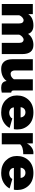

<svg xmlns="http://www.w3.org/2000/svg" viewBox="1313 -1889 586 3252"><g transform="rotate(90 1606.0 -263.0)"><path d="M896 0H706V-296Q706 -333 691 -351.5Q676 -370 653 -370Q630 -370 604.5 -348.5Q579 -327 567 -295V0H377V-296Q377 -333 362 -351.5Q347 -370 324 -370Q301 -370 275.5 -348.5Q250 -327 238 -295V0H48V-526H219V-448Q276 -536 412 -536Q525 -536 554 -445Q582 -488 631 -512Q680 -536 741 -536Q896 -536 896 -346Z M983 -180V-526H1173V-223Q1173 -189 1188.5 -169.5Q1204 -150 1231 -150Q1285 -150 1322 -204V-526H1512V-210Q1512 -183 1520 -172.5Q1528 -162 1548 -160V0Q1499 10 1468 10Q1371 10 1356 -63L1352 -82Q1283 10 1147 10Q1067 10 1025 -39Q983 -88 983 -180Z M1885 10Q1752 10 1674.5 -67.5Q1597 -145 1597 -256Q1597 -376 1673 -456Q1749 -536 1885 -536Q2020 -536 2096.5 -457Q2173 -378 2173 -263Q2173 -232 2168 -205H1799Q1802 -166 1828.5 -146Q1855 -126 1891 -126Q1923 -126 1950 -140.5Q1977 -155 1986 -179L2147 -133Q2113 -68 2045.5 -29Q1978 10 1885 10ZM1795 -319H1969Q1965 -357 1941.5 -379Q1918 -401 1882 -401Q1846 -401 1822.5 -379Q1799 -357 1795 -319Z M2592 -364Q2466 -364 2425 -312V0H2235V-526H2409V-426Q2437 -478 2479 -507Q2521 -536 2568 -536Q2587 -536 2592 -535Z M2910 10Q2777 10 2699.5 -67.5Q2622 -145 2622 -256Q2622 -376 2698 -456Q2774 -536 2910 -536Q3045 -536 3121.5 -457Q3198 -378 3198 -263Q3198 -232 3193 -205H2824Q2827 -166 2853.5 -146Q2880 -126 2916 -126Q2948 -126 2975 -140.5Q3002 -155 3011 -179L3172 -133Q3138 -68 3070.5 -29Q3003 10 2910 10ZM2820 -319H2994Q2990 -357 2966.5 -379Q2943 -401 2907 -401Q2871 -401 2847.5 -379Q2824 -357 2820 -319Z"/></g></svg>

Font: Raleway-v4020 Black
Style: Regular
Weight: 900
Designer: Matt McInerney, Pablo Impallari, Rodrigo Fuenzalida
Foundry: Matt McInerney, Pablo Impallari, Rodrigo Fuenzalida
Version: Version 4.020;PS 004.020;hotconv 1.0.88;makeotf.lib2.5.64775